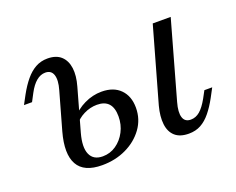

<svg xmlns="http://www.w3.org/2000/svg" viewBox="-79 -560 868 705"><g transform="rotate(-20 355.0 -207.5)"><path d="M552.4 11.3Q517.7 11.3 498.8 -5.6Q479.8 -22.6 476.2 -53.2Q472.6 -83.9 483.1 -123.4L565.3 -414.5H635.5L550.8 -112.9Q540.3 -75.8 546.8 -55.2Q553.2 -34.7 576.6 -34.7Q596 -34.7 612.1 -48.4Q628.2 -62.1 644.4 -91.1L659.7 -119.4H690.3L671.8 -84.7Q655.6 -54.8 637.9 -33.1Q620.2 -11.3 599.6 0Q579 11.3 552.4 11.3ZM213.7 11.3Q142.7 11.3 119 -31.5Q95.2 -74.2 117.7 -155.6L158.9 -301.6Q169.4 -337.9 162.5 -358.9Q155.6 -379.8 132.3 -379.8Q113.7 -379.8 97.2 -366.1Q80.6 -352.4 66.1 -325L50 -294.4H18.5L37.1 -329Q54 -359.7 71.8 -381Q89.5 -402.4 110.5 -414.1Q131.5 -425.8 157.3 -425.8Q191.1 -425.8 210.1 -408.5Q229 -391.1 233.1 -360.9Q237.1 -330.6 225.8 -291.1L179.8 -127.4Q165.3 -75 177.8 -46.8Q190.3 -18.5 226.6 -18.5Q255.6 -18.5 279 -34.7Q302.4 -50.8 316.5 -77.8Q330.6 -104.8 330.6 -137.1Q330.6 -204 270.2 -204Q243.5 -204 218.5 -191.5Q193.5 -179 179 -158.1L181.5 -185.5Q202.4 -212.1 235.1 -227.8Q267.7 -243.5 302.4 -243.5Q349.2 -243.5 375.4 -216.9Q401.6 -190.3 401.6 -145.2Q401.6 -100 375.8 -64.5Q350 -29 307.7 -8.9Q265.3 11.3 213.7 11.3Z"/></g></svg>

Font: Playfair 12pt Light
Style: Italic
Weight: 300
Italic angle: -15.6°
Designer: Claus Eggers Sørensen
Foundry: Claus Eggers Sørensen
Version: Version 2.000;gftools[0.9.28]